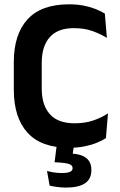

<svg xmlns="http://www.w3.org/2000/svg" viewBox="-20 -672 556 890"><path d="M300.5 13Q171 13 107.5 -57Q44 -127 44 -256.5V-384.5Q44 -513 107.8 -582.5Q171.5 -652 300 -652Q337 -652 367.8 -646Q398.5 -640 423 -630.2Q447.5 -620.5 466 -609L475.5 -496.5Q446 -514.5 408.8 -528Q371.5 -541.5 322 -541.5Q247.5 -541.5 210.5 -499.5Q173.5 -457.5 173.5 -381V-261Q173.5 -185 211 -142.8Q248.5 -100.5 326 -100.5Q375 -100.5 413 -113.8Q451 -127 480.5 -146.5L471 -31.5Q453 -20 427.5 -9.8Q402 0.5 370.2 6.8Q338.5 13 300.5 13ZM324.5 -11 313 70 263.5 40Q273 39.5 282.5 39.2Q292 39 301.5 39.5Q353.5 40.5 378.5 59.5Q403.5 78.5 403.5 114V117Q403.5 158.5 373.5 178Q343.5 197.5 286 197.5Q265 197.5 245.2 194.8Q225.5 192 210 188.5L198 120.5Q213.5 125 231 127.5Q248.5 130 267 130Q291.5 130 304 124.8Q316.5 119.5 316.5 108V107Q316.5 94 300 88.2Q283.5 82.5 239.5 80.5Q236 80 234.5 80Q233 80 233 80L244.5 -11Z"/></svg>

Font: Anek Bangla
Style: Semi-bold
Weight: 600
Designer: Sulekha Rajkumar (Bangla), Yesha Goshar (Latin)
Foundry: Ek Type
Version: Version 1.002;March 21, 2022;FontCreator 13.0.0.2683 64-bit